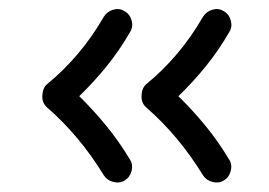

<svg xmlns="http://www.w3.org/2000/svg" viewBox="-20 -514 579 414"><path d="M462.9 -125Q452.1 -118.2 438.5 -121.6Q424.8 -125 418 -135.7Q365.2 -221.7 294.9 -282.7Q284.2 -292.5 285.2 -308.6Q286.1 -324.7 295.4 -332.5Q331.1 -361.8 361.6 -397.7Q392.1 -433.6 417.5 -477.5Q424.3 -488.8 437.5 -492.9Q450.7 -497.1 461.9 -490.2Q473.6 -483.9 477.5 -470.2Q481.4 -456.5 474.6 -445.3Q451.2 -404.8 423.6 -370.8Q396 -336.9 364.7 -306.6Q395.5 -276.4 423.1 -242.7Q450.7 -209 474.1 -169.9Q481 -159.2 477.5 -145.5Q474.1 -131.8 462.9 -125ZM249 -125Q238.3 -118.2 224.6 -121.6Q210.9 -125 204.1 -135.7Q151.4 -221.7 81.1 -282.7Q70.3 -292.5 71.3 -308.6Q72.3 -324.7 81.5 -332.5Q117.2 -361.8 147.7 -397.7Q178.2 -433.6 203.6 -477.5Q210.4 -488.8 223.6 -492.9Q236.8 -497.1 248 -490.2Q259.8 -483.9 263.7 -470.2Q267.6 -456.5 260.7 -445.3Q237.3 -404.8 209.7 -370.8Q182.1 -336.9 150.9 -306.6Q181.6 -276.4 209.2 -242.7Q236.8 -209 260.3 -169.9Q267.1 -159.2 263.7 -145.5Q260.3 -131.8 249 -125Z"/></svg>

Font: Mikhak-DS1-FD Medium
Style: Regular
Weight: 500
Designer: Amin Abedi
Version: Version 3.2